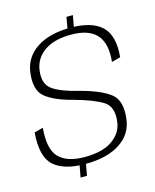

<svg xmlns="http://www.w3.org/2000/svg" viewBox="-108 -764 687 852"><g transform="rotate(-15 236.0 -337.5)"><path d="M268.5 -627 297.5 -626.5 309 -690H279.5ZM155.5 15H185L196.5 -48.5H167.5ZM192 -37.5Q292 -37.5 351.2 -76Q410.5 -114.5 419 -181Q430 -264.5 389.2 -297.8Q348.5 -331 255.5 -356.5Q174 -375.5 134 -402Q94 -428.5 103 -492Q110 -544.5 155 -576.5Q200 -608.5 279 -608.5Q359.5 -608.5 395.5 -568.5Q431.5 -528.5 423 -444.5L463.5 -455Q472.5 -553 427.5 -596Q382.5 -639 284 -639Q187.5 -639 128.8 -600.2Q70 -561.5 61 -493.5Q50 -413.5 90.8 -380.2Q131.5 -347 217 -325.5Q303.5 -301.5 344.8 -275.5Q386 -249.5 376.5 -180.5Q370.5 -132 325.5 -100Q280.5 -68 197 -68Q116.5 -68 79.2 -106.8Q42 -145.5 51 -242L10.5 -231Q1.5 -121 48 -79.2Q94.5 -37.5 192 -37.5Z"/></g></svg>

Font: Anybody UltraCondensed Thin ExtraLight
Style: Italic
Weight: 250
Italic angle: -10°
Version: Version 1.111